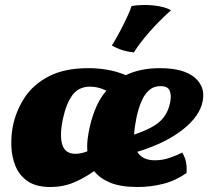

<svg xmlns="http://www.w3.org/2000/svg" viewBox="-20 -740 849 769"><path d="M182 9Q124 9 90.5 -14.5Q57 -38 42 -75Q27 -112 25.5 -153.5Q24 -195 31 -232Q43 -294 77.5 -347.5Q112 -401 175 -434Q238 -467 334 -467Q373 -467 410.5 -460.5Q448 -454 484 -439Q542 -467 620 -467Q715 -467 759 -430Q803 -393 792 -336Q781 -275 711.5 -220.5Q642 -166 530 -132Q539 -116 556.5 -107Q574 -98 601 -98Q631 -98 660 -108Q689 -118 710 -129Q721 -110 725 -91Q729 -72 727 -47Q683 -16 633 -3.5Q583 9 532 9Q463 9 421 -8.5Q379 -26 357 -55Q320 -28 276.5 -9.5Q233 9 182 9ZM527 -271Q523 -252 520.5 -234.5Q518 -217 517 -201Q592 -226 623 -256Q654 -286 662 -333Q667 -359 659.5 -377Q652 -395 623 -395Q597 -395 580 -381Q563 -367 552.5 -346.5Q542 -326 536 -305.5Q530 -285 527 -271ZM232 -264Q218 -197 229.5 -160.5Q241 -124 282 -124Q305 -124 330 -134Q328 -158 331 -183Q334 -208 340 -234Q350 -277 366 -313Q382 -349 406 -377Q387 -386 371 -389.5Q355 -393 341 -393Q295 -393 270 -359Q245 -325 232 -264ZM507 -716Q553 -723 597 -718Q641 -713 665 -699Q617 -656 578.5 -612Q540 -568 516 -530Q467 -535 428 -558Q444 -583 459.5 -612.5Q475 -642 488 -669.5Q501 -697 507 -716Z"/></svg>

Font: Vollkorn Black
Style: Italic
Weight: 900
Italic angle: -11°
Designer: Friedrich Althausen
Foundry: Friedrich Althausen
Version: Version 5.000; ttfautohint (v1.8.3)